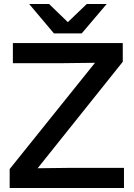

<svg xmlns="http://www.w3.org/2000/svg" viewBox="-20 -934 664 954"><path d="M28 0H596V-100H335L167 -98L590 -627V-720H44V-620H284L452 -622L28 -94ZM248 -768H386L510 -914H411L317 -824L224 -914H125Z"/></svg>

Font: Aspekta 500
Style: Regular
Weight: 500
Designer: Ivo Dolenc
Version: Version 2.100